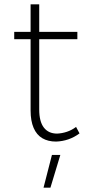

<svg xmlns="http://www.w3.org/2000/svg" viewBox="-20 -656 412 891"><path d="M162 -148Q162 -92 183.5 -64Q205 -36 245 -36Q268 -37 290.5 -44.5Q313 -52 333 -67L349 -37Q325 -19 297.5 -9.5Q270 0 240 1Q203 1 176.5 -14.5Q150 -30 136 -62.5Q122 -95 122 -143V-636H162ZM46 -508H339V-474H46ZM221 63H260L214 215H182Z"/></svg>

Font: Alexandria ExtraLight
Style: Regular
Weight: 250
Designer: Mohamed Gaber
Foundry: Kief Type Foundry
Version: Version 5.100